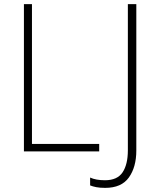

<svg xmlns="http://www.w3.org/2000/svg" viewBox="-20 -734 782 931"><path d="M96 0V-714H135V-36H461V0ZM490 177Q464 177 446.5 173.5Q429 170 417 165V127Q445 140 489 140Q549 140 574.5 101.5Q600 63 600 -5V-714H641V-4Q641 76 605 126.5Q569 177 490 177Z"/></svg>

Font: Noto Sans Disp ExtLt
Style: Regular
Weight: 200
Designer: Monotype Design Team
Foundry: Monotype Imaging Inc.
Version: Version 2.000;GOOG;noto-source:20170915:90ef993387c0